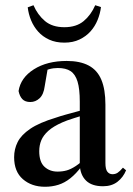

<svg xmlns="http://www.w3.org/2000/svg" viewBox="-20 -701 509 734"><path d="M152 13Q101 13 67.5 -16Q34 -45 34 -100Q34 -131 47.5 -158Q61 -185 95.5 -208.5Q130 -232 193 -251Q210 -257 232 -263Q254 -269 281.5 -276.5Q309 -284 339 -291V-273Q294 -259 263.5 -249.5Q233 -240 218 -233Q184 -218 165 -201Q146 -184 138 -165Q130 -146 130 -123Q130 -82 150 -63.5Q170 -45 200 -45Q219 -45 235 -49.5Q251 -54 270 -66.5Q289 -79 314 -104L322 -65H292Q271 -37 249 -19.5Q227 -2 203 5.5Q179 13 152 13ZM374 11Q331 11 309 -10.5Q287 -32 285 -70V-73V-312Q285 -361 276.5 -389Q268 -417 250 -429Q232 -441 201 -441Q184 -441 168 -436.5Q152 -432 135 -426L164 -448L151 -372Q147 -340 131.5 -325.5Q116 -311 96 -311Q76 -311 65.5 -322Q55 -333 51 -353Q59 -404 109.5 -436Q160 -468 235 -468Q286 -468 319 -450.5Q352 -433 367.5 -396Q383 -359 383 -301V-78Q383 -54 390.5 -44.5Q398 -35 410 -35Q421 -35 429.5 -40.5Q438 -46 450 -60L462 -50Q451 -23 429 -6Q407 11 374 11ZM86 -673 108 -681Q124 -644 152 -620.5Q180 -597 226 -597Q272 -597 300 -620.5Q328 -644 344 -681L366 -674Q363 -649 353 -624.5Q343 -600 326 -581Q309 -562 284 -550Q259 -538 226 -538Q193 -538 168 -549.5Q143 -561 126 -580Q109 -599 99 -623Q89 -647 86 -673Z"/></svg>

Font: Source Serif 4 60pt SemiBold
Style: Regular
Weight: 600
Version: Version 4.004;hotconv 1.0.116;makeotfexe 2.5.65601